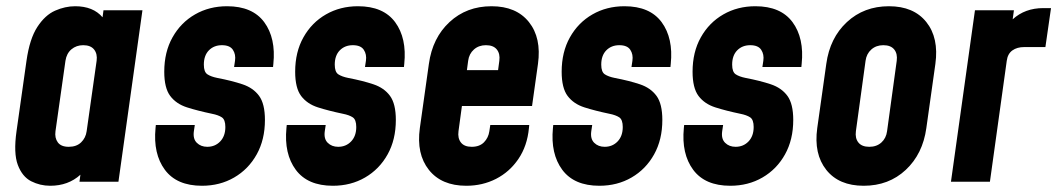

<svg xmlns="http://www.w3.org/2000/svg" viewBox="-20 -583 3392 616"><path d="M141 13Q108.5 13 80 -1.5Q51.5 -16 37.2 -53.8Q23 -91.5 33 -162L65 -388Q75 -458.5 99.8 -496.5Q124.5 -534.5 156.8 -548.8Q189 -563 221 -563Q279 -563 309 -527.5L312 -550H437L360 0H235L238 -22.5Q199 13 141 13ZM200.5 -112Q225.5 -112 240.2 -126.2Q255 -140.5 258 -162L290 -388Q293 -410 282 -424Q271 -438 247 -438Q225 -438 209.2 -424.8Q193.5 -411.5 190 -388L158 -162Q155 -140.5 165.5 -126.2Q176 -112 200.5 -112Z M628 13Q547 13 509 -38.2Q471 -89.5 479 -172L480 -182H605L602 -162Q598.5 -137.5 611.5 -124.8Q624.5 -112 645 -112Q670 -112 686.5 -129.2Q703 -146.5 703 -175.5Q703 -199 691.8 -206.5Q680.5 -214 660 -218Q614.5 -227.5 580 -238.5Q545.5 -249.5 526.2 -275Q507 -300.5 507 -353Q507 -416 533.5 -463.2Q560 -510.5 605.8 -536.8Q651.5 -563 708.5 -563Q790 -563 827.8 -511.8Q865.5 -460.5 857 -378L856 -368H731L734 -388Q737 -408.5 727.2 -423.2Q717.5 -438 692 -438Q666.5 -438 650.2 -421.5Q634 -405 634 -375.5Q634 -352 645.5 -344.5Q657 -337 677 -333Q724 -324 758.2 -312.5Q792.5 -301 811.2 -275.5Q830 -250 830 -198Q830 -135 803.5 -87.5Q777 -40 731.2 -13.5Q685.5 13 628 13Z M1048 13Q967 13 929 -38.2Q891 -89.5 899 -172L900 -182H1025L1022 -162Q1018.5 -137.5 1031.5 -124.8Q1044.5 -112 1065 -112Q1090 -112 1106.5 -129.2Q1123 -146.5 1123 -175.5Q1123 -199 1111.8 -206.5Q1100.5 -214 1080 -218Q1034.5 -227.5 1000 -238.5Q965.5 -249.5 946.2 -275Q927 -300.5 927 -353Q927 -416 953.5 -463.2Q980 -510.5 1025.8 -536.8Q1071.5 -563 1128.5 -563Q1210 -563 1247.8 -511.8Q1285.5 -460.5 1277 -378L1276 -368H1151L1154 -388Q1157 -408.5 1147.2 -423.2Q1137.5 -438 1112 -438Q1086.5 -438 1070.2 -421.5Q1054 -405 1054 -375.5Q1054 -352 1065.5 -344.5Q1077 -337 1097 -333Q1144 -324 1178.2 -312.5Q1212.5 -301 1231.2 -275.5Q1250 -250 1250 -198Q1250 -135 1223.5 -87.5Q1197 -40 1151.2 -13.5Q1105.5 13 1048 13Z M1476 13Q1396.5 13 1356 -38Q1315.5 -89 1327 -172L1356 -378Q1367.5 -461.5 1422.2 -512.2Q1477 -563 1557 -563Q1636.5 -563 1677 -512.2Q1717.5 -461.5 1706 -378L1687 -243H1462L1451 -162Q1448 -139.5 1458.8 -125.8Q1469.5 -112 1493.5 -112Q1518.5 -112 1532.8 -126.5Q1547 -141 1550 -162L1553 -182H1678L1677 -172Q1671.5 -114.5 1643.2 -73Q1615 -31.5 1571.5 -9.2Q1528 13 1476 13ZM1539 -438Q1516 -438 1500.5 -424.2Q1485 -410.5 1482 -388L1478 -358H1578L1582 -388Q1585 -410.5 1574 -424.2Q1563 -438 1539 -438Z M1903 13Q1822 13 1784 -38.2Q1746 -89.5 1754 -172L1755 -182H1880L1877 -162Q1873.5 -137.5 1886.5 -124.8Q1899.5 -112 1920 -112Q1945 -112 1961.5 -129.2Q1978 -146.5 1978 -175.5Q1978 -199 1966.8 -206.5Q1955.5 -214 1935 -218Q1889.5 -227.5 1855 -238.5Q1820.5 -249.5 1801.2 -275Q1782 -300.5 1782 -353Q1782 -416 1808.5 -463.2Q1835 -510.5 1880.8 -536.8Q1926.5 -563 1983.5 -563Q2065 -563 2102.8 -511.8Q2140.5 -460.5 2132 -378L2131 -368H2006L2009 -388Q2012 -408.5 2002.2 -423.2Q1992.5 -438 1967 -438Q1941.5 -438 1925.2 -421.5Q1909 -405 1909 -375.5Q1909 -352 1920.5 -344.5Q1932 -337 1952 -333Q1999 -324 2033.2 -312.5Q2067.5 -301 2086.2 -275.5Q2105 -250 2105 -198Q2105 -135 2078.5 -87.5Q2052 -40 2006.2 -13.5Q1960.5 13 1903 13Z M2323 13Q2242 13 2204 -38.2Q2166 -89.5 2174 -172L2175 -182H2300L2297 -162Q2293.5 -137.5 2306.5 -124.8Q2319.5 -112 2340 -112Q2365 -112 2381.5 -129.2Q2398 -146.5 2398 -175.5Q2398 -199 2386.8 -206.5Q2375.5 -214 2355 -218Q2309.5 -227.5 2275 -238.5Q2240.5 -249.5 2221.2 -275Q2202 -300.5 2202 -353Q2202 -416 2228.5 -463.2Q2255 -510.5 2300.8 -536.8Q2346.5 -563 2403.5 -563Q2485 -563 2522.8 -511.8Q2560.5 -460.5 2552 -378L2551 -368H2426L2429 -388Q2432 -408.5 2422.2 -423.2Q2412.5 -438 2387 -438Q2361.5 -438 2345.2 -421.5Q2329 -405 2329 -375.5Q2329 -352 2340.5 -344.5Q2352 -337 2372 -333Q2419 -324 2453.2 -312.5Q2487.5 -301 2506.2 -275.5Q2525 -250 2525 -198Q2525 -135 2498.5 -87.5Q2472 -40 2426.2 -13.5Q2380.5 13 2323 13Z M2751 13Q2671.5 13 2631 -38Q2590.5 -89 2602 -172L2631 -378Q2642.5 -461.5 2697.2 -512.2Q2752 -563 2832 -563Q2911.5 -563 2952 -512.2Q2992.5 -461.5 2981 -378L2952 -172Q2940.5 -89 2886 -38Q2831.5 13 2751 13ZM2769 -112Q2792.5 -112 2807.8 -125.8Q2823 -139.5 2826 -162L2857 -388Q2860 -410.5 2849 -424.2Q2838 -438 2814 -438Q2791 -438 2775.5 -424.2Q2760 -410.5 2757 -388L2726 -162Q2723 -139.5 2734 -125.8Q2745 -112 2769 -112Z M3031 0 3108 -550H3233L3229 -521Q3268.5 -557 3327 -557H3352L3334 -432H3266Q3243 -432 3228 -421.2Q3213 -410.5 3210 -388L3156 0Z"/></svg>

Font: Mohave
Style: Bold Italic
Weight: 700
Italic angle: -8°
Designer: Gumpita Rahayu
Foundry: Tokotype
Version: Version 2.003; ttfautohint (v1.8.3)